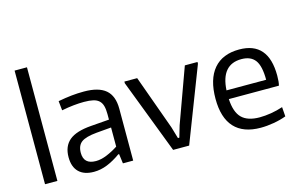

<svg xmlns="http://www.w3.org/2000/svg" viewBox="-99 -1059 2054 1319"><g transform="rotate(-15 928.5 -399.5)"><path d="M78 -808H166V0H78Z M426 5Q356 5 319 -31.5Q282 -68 282 -137Q282 -215 331 -256Q380 -297 488 -305L617 -315V-354Q617 -389 610.5 -412.5Q604 -436 588.5 -450.5Q573 -465 547 -471Q521 -477 482 -477Q448 -477 408.5 -473Q369 -469 323 -460L316 -527Q369 -537 412.5 -541.5Q456 -546 500 -546Q605 -546 655 -503Q705 -460 705 -369V0H632L623 -68H617Q568 -33 521 -14Q474 5 426 5ZM458 -63Q494 -63 535.5 -80Q577 -97 617 -123V-259L512 -250Q434 -243 402.5 -219.5Q371 -196 371 -144Q371 -63 458 -63Z M787 -528V-540H878L1018 -152L1042 -70H1052L1076 -152L1217 -540H1307V-528L1103 0H989Z M1611 9Q1487 9 1424 -59.5Q1361 -128 1361 -263Q1361 -402 1423.5 -475.5Q1486 -549 1605 -549Q1812 -549 1812 -308Q1812 -262 1805 -238H1449Q1454 -144 1495.5 -103Q1537 -62 1622 -62Q1660 -62 1703 -69Q1746 -76 1788 -90L1793 -23Q1753 -8 1704.5 0.5Q1656 9 1611 9ZM1603 -481Q1459 -481 1449 -300H1731Q1731 -398 1700 -439.5Q1669 -481 1603 -481Z"/></g></svg>

Font: Encode Sans
Style: Regular
Weight: 400
Designer: Pablo Impallari, Andres Torresi
Foundry: Pablo Impallari, Andres Torresi
Version: Version 1.000; ttfautohint (v1.00) -l 8 -r 50 -G 200 -x 14 -